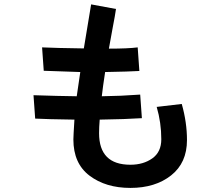

<svg xmlns="http://www.w3.org/2000/svg" viewBox="-20 -832 1040 898"><path d="M136.7 -386.7Q252 -382.8 338.9 -381.8Q342.8 -411.1 355.5 -495.1Q336.9 -495.1 184.6 -501L176.8 -610.4Q238.3 -607.4 372.1 -605.5L406.2 -811.5L522.5 -790Q518.6 -761.7 506.3 -698.2Q494.1 -634.8 489.3 -604.5Q578.1 -604.5 624 -610.4L631.8 -500Q585.9 -497.1 471.7 -495.1Q460.9 -424.8 456.1 -381.8Q543.9 -382.8 635.7 -389.6L643.6 -279.3Q570.3 -274.4 446.3 -272.5Q443.4 -237.3 443.4 -209Q443.4 -61.5 589.8 -61.5Q650.4 -61.5 692.4 -91.3Q734.4 -121.1 734.4 -180.7Q734.4 -257.8 712.9 -332L830.1 -345.7Q854.5 -259.8 854.5 -176.8Q854.5 -70.3 780.3 -11.7Q706.1 46.9 589.8 46.9Q474.6 46.9 398.9 -10.3Q323.2 -67.4 323.2 -179.7Q323.2 -194.3 328.1 -272.5Q196.3 -274.4 144.5 -277.3Z"/></svg>

Font: Gothic A1
Style: Bold
Weight: 700
Version: Version 2.50